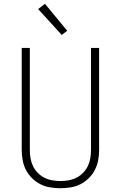

<svg xmlns="http://www.w3.org/2000/svg" viewBox="-20 -989 640 1017"><path d="M300 8Q273 8 245.5 3.5Q218 -1 193.5 -13.5Q169 -26 149.5 -45.5Q130 -65 117.5 -89Q105 -113 100 -140.5Q95 -168 95 -195V-735H138V-195Q138 -173 141.5 -151.5Q145 -130 154.5 -110Q164 -90 179.5 -74Q195 -58 214.5 -48Q234 -38 256 -34Q278 -30 300 -30Q322 -30 344 -34Q366 -38 385.5 -48Q405 -58 420.5 -74Q436 -90 445.5 -110Q455 -130 458.5 -151.5Q462 -173 462 -195V-735H505V-195Q505 -168 500 -140.5Q495 -113 482.5 -89Q470 -65 450.5 -45.5Q431 -26 406.5 -13.5Q382 -1 354.5 3.5Q327 8 300 8ZM307 -804 182 -941 218 -969 336 -826Z"/></svg>

Font: Iosevka Curly XLtEx
Style: Regular
Weight: 200
Width: 7
Monospace: yes
Designer: Belleve Invis
Foundry: Belleve Invis
Version: Version 11.1.0; ttfautohint (v1.8.3)